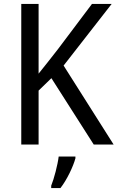

<svg xmlns="http://www.w3.org/2000/svg" viewBox="-20 -734 597 975"><path d="M557 0 303 -401 547 -714H447L274 -484C237 -436 204 -395 176 -360V-714H88V0H176V-274L241 -337L456 0ZM363 70V61H278C273 103 254 175 240 209V221H287C320 179 352 111 363 70Z"/></svg>

Font: Noto Sans Arabic SemCond
Style: Regular
Weight: 400
Width: 4
Designer: Monotype Design Team, Nadine Chahine, Nizar Qandah and Khaled Hosny
Foundry: Monotype Imaging Inc.
Version: Version 2.012